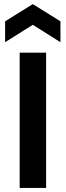

<svg xmlns="http://www.w3.org/2000/svg" viewBox="-20 -917 321 937"><path d="M76 0V-660H205V0ZM5 -711V-813L140 -897L275 -813V-711L140 -796Z"/></svg>

Font: Bricolage Grotesque 18pt SemiBold
Style: Regular
Weight: 600
Version: Version 1.001;gftools[0.9.33.dev8+g029e19f]